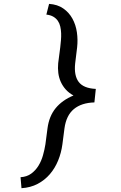

<svg xmlns="http://www.w3.org/2000/svg" viewBox="-20 -799 627 999"><path d="M86.9 123Q119.6 121.1 142.3 104.5Q165 87.9 180.2 63.2Q195.3 38.6 203.6 9Q211.9 -20.5 216.3 -48.3L227.1 -130.9Q235.4 -194.3 269.5 -236.1Q303.7 -277.8 362.3 -302.2Q338.9 -314.9 322.5 -333Q306.2 -351.1 296.4 -372.8Q286.6 -394.5 283.4 -419.2Q280.3 -443.8 282.7 -469.7L293.5 -553.2Q295.4 -570.8 297.1 -589.4Q298.8 -607.9 298.1 -626Q297.4 -644 293.7 -660.6Q290 -677.2 281.2 -690.2Q272.5 -703.1 257.8 -711.9Q243.2 -720.7 221.2 -723.1L235.4 -778.8Q279.3 -775.9 309.3 -754.9Q339.4 -733.9 356.9 -701.9Q374.5 -669.9 380.1 -630.9Q385.7 -591.8 381.3 -552.7L371.1 -469.2Q364.3 -406.2 389.4 -372.8Q414.6 -339.4 478.5 -336.4L471.2 -266.1Q403.8 -264.2 364.3 -231.4Q324.7 -198.7 315.4 -130.9L304.7 -48.3Q298.8 -3.9 282.5 36.1Q266.1 76.2 239.5 107.2Q212.9 138.2 176 157.7Q139.2 177.2 91.8 180.2Z"/></svg>

Font: Roboto Mono
Style: Italic
Weight: 400
Designer: Google
Version: Version 2.000985; 2015; ttfautohint (v1.3)